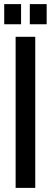

<svg xmlns="http://www.w3.org/2000/svg" viewBox="-46 -914 246 934"><path d="M30 0V-735H125.5V0ZM99 -796V-894H181V-796ZM-25.5 -796V-894H56.5V-796Z"/></svg>

Font: League Gothic SemiCondensed
Style: Regular
Weight: 400
Width: 4
Designer: The League of Moveable Type
Version: Version 2.001